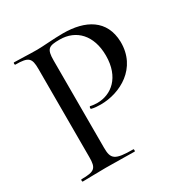

<svg xmlns="http://www.w3.org/2000/svg" viewBox="-148 -750 841 872"><g transform="rotate(-30 273.0 -314.0)"><path d="M200 -85V-542C200 -604 214 -611 271 -611C357 -611 417 -550 417 -443C417 -329 349 -276 276 -276C266 -276 252 -277 240 -280C236 -281 233 -268 238 -267C253 -263 270 -262 286 -262C388 -262 508 -325 506 -464C503 -581 415 -628 298 -628C248 -628 192 -622 160 -622C114 -622 73 -625 40 -625C36 -625 36 -613 40 -613C109 -613 121 -601 121 -544V-81C121 -23 109 -12 40 -12C36 -12 36 0 40 0C73 0 115 -2 161 -2C219 -2 268 0 312 0C315 0 315 -12 312 -12C215 -12 200 -25 200 -85Z"/></g></svg>

Font: Cormorant Infant Book
Style: Regular
Weight: 500
Designer: Christian Thalmann (Catharsis Fonts)
Version: Version 1.000;PS 002.000;hotconv 1.0.88;makeotf.lib2.5.64775